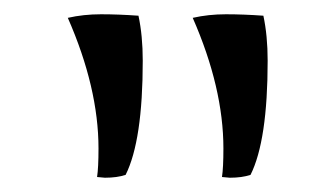

<svg xmlns="http://www.w3.org/2000/svg" viewBox="-20 -757 446 269"><path d="M180 -672Q180 -560 156 -512Q144 -508 127 -508L116 -509Q118 -522 118 -549Q118 -634 75 -732Q97 -737 121.5 -737Q146 -737 174 -735Q180 -707 180 -672ZM355 -672Q355 -560 331 -512Q319 -508 302 -508L291 -509Q293 -522 293 -549Q293 -634 250 -732Q272 -737 296.5 -737Q321 -737 349 -735Q355 -707 355 -672Z"/></svg>

Font: Inika
Style: Regular
Weight: 400
Designer: Constanza Artigas Preller
Foundry: Constanza Artigas Preller
Version: Version 1.001